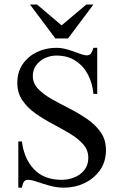

<svg xmlns="http://www.w3.org/2000/svg" viewBox="-20 -826 543 860"><path d="M454.6 -153.3Q454.6 -101.6 427.7 -63.7Q400.9 -25.9 358.2 -5.6Q315.4 14.6 266.6 14.6Q234.9 14.6 203.4 5.9Q171.9 -2.9 146.2 -11.7Q120.6 -20.5 105.5 -20.5Q90.8 -20.5 85.2 -8.8Q79.6 2.9 78.1 14.6H62V-192.4H78.1Q87.4 -115.7 132.1 -68.1Q176.8 -20.5 256.8 -20.5Q285.6 -20.5 313 -31.5Q340.3 -42.5 357.9 -64.5Q375.5 -86.4 375.5 -119.1Q375.5 -153.8 352.5 -179.7Q329.6 -205.6 293.5 -227.3Q257.3 -249 216.6 -270.5Q175.8 -292 139.6 -317.4Q103.5 -342.8 80.6 -376Q57.6 -409.2 57.6 -454.6Q57.6 -503.9 82 -539.1Q106.4 -574.2 146 -593Q185.5 -611.8 231.4 -611.8Q258.3 -611.8 285.2 -603.5Q312 -595.2 334.2 -586.7Q356.4 -578.1 369.6 -578.1Q383.3 -578.1 389.6 -590.1Q396 -602.1 398.4 -611.8H415.5V-405.3H398.4Q394.5 -452.1 374.3 -491.2Q354 -530.3 318.6 -553.7Q283.2 -577.1 232.4 -577.1Q206.1 -577.1 181.9 -565.9Q157.7 -554.7 142.3 -534.2Q127 -513.7 127 -485.8Q127 -453.1 150.6 -428.2Q174.3 -403.3 211.7 -382.3Q249 -361.3 290.8 -340.1Q332.5 -318.8 369.9 -293.2Q407.2 -267.6 430.9 -233.9Q454.6 -200.2 454.6 -153.3ZM398.4 -805.7 284.7 -653.8H228L114.3 -805.7H146L255.9 -712.4L366.7 -805.7Z"/></svg>

Font: Rohingya Solluk
Style: Regular
Weight: 400
Designer: SIL International
Foundry: SIL International
Version: Version 1.001